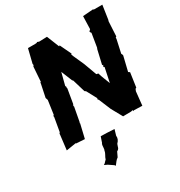

<svg xmlns="http://www.w3.org/2000/svg" viewBox="-220 -864 1187 1269"><g transform="rotate(-30 373.5 -229.5)"><path d="M642 0 653 -104 659 -119 669 -126 667 -122 683 -233 678 -236 672 -240 699 -352 695 -366 692 -363 715 -468V-478L722 -483L728 -595L731 -604V-603L747 -711H682L678 -715L599 -709L596 -611L584 -599L589 -589L592 -586L575 -482L571 -473L546 -365L553 -364L547 -350L554 -347L531 -237C520 -268 506 -297 497 -330L483 -333C471 -366 459 -399 447 -431L408 -518V-522L404 -525L409 -533L368 -619L362 -615L324 -710L263 -708L250 -713L245 -709L233 -708H178L152 -602L154 -593L148 -585L140 -472L133 -468L135 -465L114 -364L120 -346L105 -241L98 -234L99 -238L100 -226L82 -122L74 -111H76L62 6L136 -6L139 -3L203 1L228 -105L226 -107L229 -114L250 -227L244 -223L252 -239L270 -346V-349L268 -360L271 -362L265 -367L264 -361L290 -462L324 -378L330 -372L359 -275L368 -269L412 -187L406 -192L407 -184L413 -177L451 -86L497 -3L559 -4L571 -7L577 4V-2ZM226 212 249 223 286 248 292 256C304 241 316 222 330 214C333 206 337 201 347 178C368 167 363 158 373 135C390 118 395 103 393 85L406 41L348 38L303 37L288 81L285 84C280 97 283 123 277 131C274 154 260 165 254 187C242 197 240 205 226 212Z"/></g></svg>

Font: Asimov Print
Style: DIt
Weight: 250
Width: 0
Designer: Google
Version: Version 2.000980: 2014